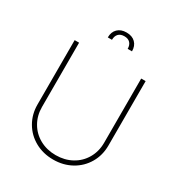

<svg xmlns="http://www.w3.org/2000/svg" viewBox="-211 -1054 1129 1208"><g transform="rotate(30 353.5 -450.0)"><path d="M611.3 -707V-239.3Q611.3 -168.5 577.9 -111.1Q544.4 -53.7 485.6 -21Q426.8 11.7 353.5 11.7Q280.3 11.7 221.4 -21Q162.6 -53.7 129.2 -111.1Q95.7 -168.5 95.7 -239.3V-707H127.9V-240.2Q127.9 -177.7 157 -127.4Q186 -77.1 237.5 -48.8Q289.1 -20.5 353.5 -20.5Q418 -20.5 469.5 -48.8Q521 -77.1 550 -127.4Q579.1 -177.7 579.1 -240.2V-707ZM355.5 -912.1Q396.5 -912.1 419.9 -888.9Q443.4 -865.7 443.4 -826.2H412.1Q412.1 -853.5 397.5 -869.1Q382.8 -884.8 355.5 -884.8Q327.1 -884.8 312.5 -869.1Q297.9 -853.5 297.9 -826.2H267.6Q267.6 -865.7 291 -888.9Q314.5 -912.1 355.5 -912.1Z"/></g></svg>

Font: Pretendard Thin
Style: Regular
Weight: 100
Designer: Base glyphs from Inter by Rasmus Andersson; Hangeul glyphs from Noto Sans CJK(Source Han Sans) by Jang Soo-young and Kan
Foundry: Kil Hyung-jin
Version: Version 1.309